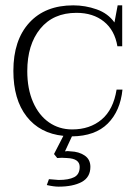

<svg xmlns="http://www.w3.org/2000/svg" viewBox="-20 -500 511 718"><path d="M249 10 223 66 233 65 244 66Q275 67 296.5 81.5Q318 96 318 124Q318 163 285.5 180.5Q253 198 199 198Q181 198 155 192L163 170Q170 171 181.5 171.5Q193 172 199 173Q237 173 257.5 162.5Q278 152 278 124Q278 93 231 91L211 90L194 91L182 76L217 8Q129 -1 79.5 -64.5Q30 -128 30 -235Q30 -350 89.5 -415Q149 -480 254 -480Q299 -480 341.5 -465Q384 -450 408 -416L420 -480H437V-327H419Q409 -387 368.5 -419.5Q328 -452 266 -452Q179 -452 130.5 -392.5Q82 -333 82 -234Q82 -168 103.5 -118.5Q125 -69 163 -42.5Q201 -16 250 -16Q316 -16 360 -53Q404 -90 416 -165H438Q430 -85 383 -38Q336 9 249 10Z"/></svg>

Font: Taviraj ExtraLight
Style: Regular
Weight: 275
Designer: Katatrad Team
Foundry: CadsonDemak
Version: Version 1.001